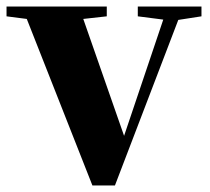

<svg xmlns="http://www.w3.org/2000/svg" viewBox="-30 -566 643 588"><path d="M253 2 52 -508 -10 -516V-546H297V-516L225 -508L350 -150L470 -506L392 -516V-546H587V-516L516 -505L322 2Z"/></svg>

Font: GenRyuMin TW H
Style: Regular
Weight: 900
Version: Version 1.501;PS 1;hotconv 16.6.51;makeotf.lib2.5.65220